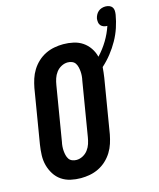

<svg xmlns="http://www.w3.org/2000/svg" viewBox="-129 -977 891 1076"><g transform="rotate(-15 316.0 -439.0)"><path d="M206 8Q176 8 147 1.5Q118 -5 94.5 -21Q71 -37 55.5 -61.5Q40 -86 32.5 -114Q25 -142 26 -172.5Q27 -203 32 -234L84 -548Q89 -574 97 -599Q105 -624 119.5 -647.5Q134 -671 154.5 -690Q175 -709 199.5 -721Q224 -733 250.5 -738Q277 -743 303 -743Q333 -743 362 -736.5Q391 -730 414 -714.5Q437 -699 453 -675.5Q469 -652 476 -624Q508 -658 531.5 -697Q555 -736 569 -778H568Q558 -778 548 -781.5Q538 -785 531.5 -792.5Q525 -800 523.5 -810.5Q522 -821 523 -832Q525 -843 530.5 -853.5Q536 -864 544.5 -871.5Q553 -879 564 -882.5Q575 -886 586 -886Q598 -886 608.5 -882Q619 -878 625 -869.5Q631 -861 631.5 -849.5Q632 -838 630 -826Q624 -790 612 -754Q600 -718 581 -684Q562 -650 537.5 -619Q513 -588 484 -562Q483 -547 481 -531.5Q479 -516 477 -501L425 -187Q420 -161 412 -136Q404 -111 389.5 -87.5Q375 -64 354.5 -45Q334 -26 309.5 -14Q285 -2 258.5 3Q232 8 206 8ZM208 -97Q227 -97 245 -106.5Q263 -116 275 -132Q287 -148 293 -166.5Q299 -185 302 -204L354 -518Q357 -531 358 -544.5Q359 -558 358 -570.5Q357 -583 354 -595.5Q351 -608 344.5 -618Q338 -628 326 -633Q314 -638 301 -638Q282 -638 264 -628.5Q246 -619 234 -603Q222 -587 216 -568.5Q210 -550 207 -531L155 -217Q152 -204 151 -190.5Q150 -177 151 -164.5Q152 -152 155 -139.5Q158 -127 164.5 -117Q171 -107 183 -102Q195 -97 208 -97Z"/></g></svg>

Font: Iosevka SS18 Extrabold
Style: Italic
Weight: 800
Italic angle: -9°
Monospace: yes
Designer: Belleve Invis
Foundry: Belleve Invis
Version: Version 25.1.1; ttfautohint (v1.8.4)